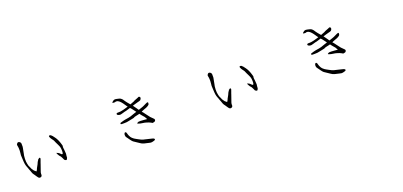

<svg xmlns="http://www.w3.org/2000/svg" viewBox="21 -1775 5957 2839"><g transform="rotate(-20 3000.0 -355.5)"><path d="M781.2 -255.9Q783.2 -257.8 785.2 -277.3Q786.1 -286.1 786.1 -301.8Q786.1 -317.4 784.2 -335Q782.2 -352.5 774.4 -374Q766.6 -395.5 763.2 -398.9Q759.8 -402.3 740.2 -446.3Q722.7 -490.2 716.8 -494.1Q710.9 -499 702.1 -513.7Q694.3 -526.4 689 -533.2Q683.6 -540 678.7 -555.7Q672.9 -575.2 687.5 -576.2Q700.2 -577.1 709 -571.3Q721.7 -561.5 733.4 -547.9V-546.9Q737.3 -542 754.9 -518.6Q790 -473.6 813.5 -391.6Q820.3 -367.2 820.3 -365.2Q819.3 -360.4 817.4 -352.5Q815.4 -340.8 817.4 -334Q818.4 -327.1 819.3 -318.4Q820.3 -308.6 821.3 -304.7V-303.7L826.2 -239.3V-238.3Q824.2 -225.6 822.3 -210Q820.3 -194.3 820.3 -177.7Q817.4 -167 810.5 -157.2Q805.7 -149.4 799.8 -149.4Q794.9 -148.4 784.2 -154.3Q774.4 -159.2 770.5 -164.1Q769.5 -166 764.6 -177.7Q758.8 -191.4 754.9 -198.2Q752.9 -202.1 745.1 -216.8Q740.2 -225.6 739.3 -226.6Q728.5 -236.3 721.7 -246.1Q699.2 -281.2 697.3 -291L696.3 -298.8Q699.2 -296.9 709 -293.9Q733.4 -286.1 761.7 -254.9Q770.5 -246.1 781.2 -255.9ZM243.2 -263.7 255.9 -236.3 270.5 -203.1Q270.5 -202.1 279.3 -190.4Q288.1 -178.7 295.9 -167L317.4 -149.4Q321.3 -144.5 326.2 -141.6Q328.1 -145.5 331.1 -148.4Q335 -151.4 336.9 -157.2Q340.8 -166 343.8 -170.9Q346.7 -174.8 348.6 -183.6Q352.5 -192.4 377 -235.4Q392.6 -273.4 400.4 -282.2Q408.2 -291 409.2 -293.9V-294.9Q411.1 -303.7 414.1 -305.7H415Q418 -305.7 421.9 -306.6Q422.9 -306.6 424.8 -309.6Q430.7 -317.4 436.5 -316.4Q450.2 -313.5 446.3 -295.9Q443.4 -283.2 437.5 -270.5Q429.7 -251 425.8 -238.3Q422.9 -228.5 420.9 -222.7Q419.9 -220.7 408.2 -186.5L383.8 -116.2Q379.9 -105.5 379.9 -103.5L378.9 -90.8Q377.9 -85.9 377.9 -84V-80.1Q379.9 -74.2 377 -61.5V-60.5Q374 -45.9 360.4 -41Q335 -31.2 319.3 -50.8Q313.5 -58.6 304.7 -70.3Q295.9 -82 291 -90.8Q286.1 -100.6 281.2 -105.5L271.5 -118.2Q258.8 -134.8 252.9 -155.3Q249 -172.9 244.1 -180.7Q239.3 -189.5 234.4 -205.1Q231.4 -219.7 224.6 -233.4Q218.8 -248 215.8 -255.9Q214.8 -262.7 207 -281.2Q200.2 -303.7 197.3 -342.8Q196.3 -385.7 193.4 -415Q189.5 -444.3 195.3 -477.5Q200.2 -523.4 198.2 -543.9Q197.3 -565.4 196.3 -569.3V-570.3Q196.3 -575.2 192.4 -590.8Q188.5 -607.4 191.4 -616.2Q194.3 -624 204.1 -633.8Q220.7 -648.4 243.2 -631.8Q261.7 -617.2 258.8 -590.8Q258.8 -582 258.8 -571.3Q260.7 -560.5 256.8 -541Q242.2 -458 238.8 -448.2Q235.4 -438.5 233.4 -422.9Q231.4 -407.2 229.5 -374Q228.5 -352.5 230.5 -330.1Q235.4 -292 243.2 -263.7Z M1887.7 -571.3Q1889.6 -572.3 1940.4 -586.9L2029.3 -621.1Q2049.8 -633.8 2066.4 -638.7Q2085.9 -644.5 2101.6 -652.3Q2115.2 -659.2 2122.1 -662.1Q2125 -663.1 2129.9 -660.2Q2137.7 -656.2 2141.6 -652.3Q2143.6 -650.4 2143.6 -645.5Q2143.6 -636.7 2142.6 -629.9Q2141.6 -625 2135.3 -616.2Q2128.9 -607.4 2126 -605.5Q2123 -603.5 2108.4 -598.6Q2090.8 -594.7 2074.7 -589.8Q2058.6 -585 2033.2 -578.1Q2007.8 -571.3 1980 -561.5Q1952.1 -551.8 1925.8 -544.9Q1892.6 -537.1 1877 -530.3Q1871.1 -529.3 1852.5 -525.4Q1834 -521.5 1817.9 -515.1Q1801.8 -508.8 1785.6 -506.8Q1769.5 -504.9 1753.9 -510.3Q1738.3 -515.6 1733.4 -522.5Q1728.5 -529.3 1730.5 -536.1Q1732.4 -543 1737.8 -545.4Q1743.2 -547.9 1749.5 -547.9Q1755.9 -547.9 1762.7 -547.9Q1769.5 -547.9 1778.3 -548.3Q1787.1 -548.8 1798.8 -549.8Q1814.5 -551.8 1842.8 -558.6Q1845.7 -559.6 1887.7 -571.3ZM1821.3 -127Q1833 -116.2 1846.7 -106.4Q1855.5 -100.6 1873 -90.8L1907.2 -72.3Q1932.6 -58.6 1939.5 -55.7Q1973.6 -43.9 1974.6 -43H1975.6H1976.6Q1988.3 -41 2013.7 -34.2L2098.6 -13.7Q2113.3 -9.8 2118.2 -7.8Q2128.9 -2 2130.9 1Q2134.8 4.9 2133.8 11.7Q2132.8 19.5 2130.4 19.5Q2127.9 19.5 2115.2 26.4Q2109.4 29.3 2097.7 31.2Q2084 34.2 2080.1 35.2Q2079.1 35.2 2061.5 36.1Q2058.6 37.1 2037.1 31.2Q2028.3 29.3 2000 22.5Q1966.8 14.6 1961.9 13.7Q1928.7 3.9 1911.1 -9.8Q1891.6 -24.4 1864.3 -41Q1833 -60.5 1819.3 -71.3Q1807.6 -80.1 1786.1 -109.4Q1767.6 -135.7 1764.6 -139.6Q1764.6 -139.6 1752 -156.2Q1746.1 -164.1 1742.2 -170.9Q1736.3 -181.6 1736.3 -203.1Q1736.3 -214.8 1743.2 -227.5Q1746.1 -234.4 1754.9 -236.3Q1760.7 -238.3 1765.6 -233.4Q1770.5 -230.5 1774.4 -220.7Q1775.4 -217.8 1780.3 -200.2Q1784.2 -186.5 1786.1 -182.6Q1786.1 -181.6 1793.9 -166Q1803.7 -147.5 1804.7 -146.5Q1812.5 -134.8 1821.3 -127ZM2127.9 -309.6Q2128.9 -309.6 2129.9 -308.6L2105.5 -351.6L2104.5 -352.5L2103.5 -353.5Q2085.9 -371.1 2072.3 -389.6L2050.8 -417L2049.8 -418.9L2046.9 -422.9L2042 -420.9H2040Q2032.2 -418.9 2029.3 -418Q2008.8 -412.1 1984.4 -408.2Q1963.9 -404.3 1949.2 -394.5Q1946.3 -392.6 1938.5 -391.6Q1924.8 -387.7 1905.3 -384.8Q1885.7 -380.9 1867.2 -377Q1849.6 -373 1831.1 -370.1Q1816.4 -368.2 1793.9 -368.2H1758.8Q1743.2 -368.2 1738.3 -372.1L1734.4 -375Q1734.4 -384.8 1740.2 -391.6L1760.7 -397.5Q1773.4 -402.3 1786.1 -405.3Q1798.8 -408.2 1820.3 -413.1Q1841.8 -417 1850.6 -418Q1861.3 -419.9 1875 -421.9Q1890.6 -423.8 1912.1 -430.7Q1932.6 -437.5 1945.3 -442.4Q1968.8 -450.2 1970.7 -451.2Q1972.7 -451.2 2001 -460.9L2004.9 -461.9L2014.6 -465.8L2007.8 -473.6L2005.9 -476.6L1970.7 -523.4Q1963.9 -532.2 1962.9 -533.2Q1950.2 -544.9 1932.6 -565.4Q1915 -586.9 1906.2 -600.6Q1899.4 -609.4 1894.5 -618.2Q1851.6 -683.6 1822.3 -700.2Q1807.6 -708 1805.7 -709Q1796.9 -711.9 1792 -710.9Q1789.1 -710.9 1786.1 -710.9Q1779.3 -711.9 1778.3 -710.9Q1773.4 -707 1761.7 -706.1Q1756.8 -705.1 1740.2 -707Q1731.4 -708 1728.5 -712.9Q1727.5 -715.8 1728.5 -716.8Q1730.5 -719.7 1741.2 -728.5Q1750 -737.3 1753.9 -738.3Q1763.7 -744.1 1766.6 -745.1Q1775.4 -747.1 1783.2 -747.1Q1787.1 -747.1 1804.7 -744.1Q1825.2 -740.2 1830.1 -738.3Q1837.9 -736.3 1848.6 -733.4Q1859.4 -729.5 1863.3 -727.5Q1882.8 -713.9 1892.6 -700.2L1910.2 -673.8Q1929.7 -645.5 1960 -611.3Q1987.3 -582 2007.3 -553.7Q2027.3 -525.4 2036.1 -513.7L2054.7 -486.3L2055.7 -484.4L2059.6 -480.5L2064.5 -481.4L2066.4 -482.4Q2100.6 -494.1 2110.4 -497.1Q2137.7 -505.9 2159.2 -517.6Q2179.7 -528.3 2187.5 -531.2Q2195.3 -535.2 2206.1 -539.1Q2214.8 -542 2219.7 -541Q2223.6 -540 2225.6 -537.1Q2227.5 -533.2 2225.6 -521.5Q2223.6 -507.8 2219.7 -502.9Q2216.8 -498 2209 -493.2Q2200.2 -488.3 2190.4 -481.4Q2179.7 -475.6 2169.9 -471.7Q2159.2 -467.8 2142.6 -461.9Q2107.4 -447.3 2105.5 -447.3Q2103.5 -446.3 2102.5 -445.3L2099.6 -444.3L2089.8 -439.5L2096.7 -432.6L2098.6 -429.7L2106.4 -421.9L2139.6 -377.9Q2158.2 -353.5 2158.2 -353.5Q2171.9 -335.9 2181.6 -323.2Q2188.5 -314.5 2213.9 -291Q2229.5 -278.3 2230.5 -274.4Q2231.4 -271.5 2232.4 -267.6Q2234.4 -258.8 2234.4 -255.9Q2232.4 -249 2227.5 -243.2Q2222.7 -237.3 2217.8 -235.4Q2211.9 -232.4 2200.2 -230.5Q2195.3 -229.5 2191.4 -229.5Q2187.5 -228.5 2185.5 -228.5Q2183.6 -228.5 2183.6 -228.5Q2180.7 -231.4 2168 -238.3Q2156.2 -245.1 2146.5 -249Q2136.7 -253.9 2131.8 -254.9Q2124 -257.8 2111.3 -261.7Q2098.6 -265.6 2088.9 -268.6L2072.3 -272.5Q2063.5 -275.4 2046.9 -276.4Q2035.2 -277.3 2012.7 -282.2Q2002 -284.2 1983.4 -291Q1971.7 -294.9 1969.7 -296.9Q1966.8 -300.8 1972.7 -304.7Q1984.4 -313.5 1995.1 -316.4Q2003.9 -317.4 2026.4 -317.4Q2040 -317.4 2072.3 -314.5Q2103.5 -311.5 2107.4 -311.5Z M3781.2 -255.9Q3783.2 -257.8 3785.2 -277.3Q3786.1 -286.1 3786.1 -301.8Q3786.1 -317.4 3784.2 -335Q3782.2 -352.5 3774.4 -374Q3766.6 -395.5 3763.2 -398.9Q3759.8 -402.3 3740.2 -446.3Q3722.7 -490.2 3716.8 -494.1Q3710.9 -499 3702.1 -513.7Q3694.3 -526.4 3689 -533.2Q3683.6 -540 3678.7 -555.7Q3672.9 -575.2 3687.5 -576.2Q3700.2 -577.1 3709 -571.3Q3721.7 -561.5 3733.4 -547.9V-546.9Q3737.3 -542 3754.9 -518.6Q3790 -473.6 3813.5 -391.6Q3820.3 -367.2 3820.3 -365.2Q3819.3 -360.4 3817.4 -352.5Q3815.4 -340.8 3817.4 -334Q3818.4 -327.1 3819.3 -318.4Q3820.3 -308.6 3821.3 -304.7V-303.7L3826.2 -239.3V-238.3Q3824.2 -225.6 3822.3 -210Q3820.3 -194.3 3820.3 -177.7Q3817.4 -167 3810.5 -157.2Q3805.7 -149.4 3799.8 -149.4Q3794.9 -148.4 3784.2 -154.3Q3774.4 -159.2 3770.5 -164.1Q3769.5 -166 3764.6 -177.7Q3758.8 -191.4 3754.9 -198.2Q3752.9 -202.1 3745.1 -216.8Q3740.2 -225.6 3739.3 -226.6Q3728.5 -236.3 3721.7 -246.1Q3699.2 -281.2 3697.3 -291L3696.3 -298.8Q3699.2 -296.9 3709 -293.9Q3733.4 -286.1 3761.7 -254.9Q3770.5 -246.1 3781.2 -255.9ZM3243.2 -263.7 3255.9 -236.3 3270.5 -203.1Q3270.5 -202.1 3279.3 -190.4Q3288.1 -178.7 3295.9 -167L3317.4 -149.4Q3321.3 -144.5 3326.2 -141.6Q3328.1 -145.5 3331.1 -148.4Q3335 -151.4 3336.9 -157.2Q3340.8 -166 3343.8 -170.9Q3346.7 -174.8 3348.6 -183.6Q3352.5 -192.4 3377 -235.4Q3392.6 -273.4 3400.4 -282.2Q3408.2 -291 3409.2 -293.9V-294.9Q3411.1 -303.7 3414.1 -305.7H3415Q3418 -305.7 3421.9 -306.6Q3422.9 -306.6 3424.8 -309.6Q3430.7 -317.4 3436.5 -316.4Q3450.2 -313.5 3446.3 -295.9Q3443.4 -283.2 3437.5 -270.5Q3429.7 -251 3425.8 -238.3Q3422.9 -228.5 3420.9 -222.7Q3419.9 -220.7 3408.2 -186.5L3383.8 -116.2Q3379.9 -105.5 3379.9 -103.5L3378.9 -90.8Q3377.9 -85.9 3377.9 -84V-80.1Q3379.9 -74.2 3377 -61.5V-60.5Q3374 -45.9 3360.4 -41Q3335 -31.2 3319.3 -50.8Q3313.5 -58.6 3304.7 -70.3Q3295.9 -82 3291 -90.8Q3286.1 -100.6 3281.2 -105.5L3271.5 -118.2Q3258.8 -134.8 3252.9 -155.3Q3249 -172.9 3244.1 -180.7Q3239.3 -189.5 3234.4 -205.1Q3231.4 -219.7 3224.6 -233.4Q3218.8 -248 3215.8 -255.9Q3214.8 -262.7 3207 -281.2Q3200.2 -303.7 3197.3 -342.8Q3196.3 -385.7 3193.4 -415Q3189.5 -444.3 3195.3 -477.5Q3200.2 -523.4 3198.2 -543.9Q3197.3 -565.4 3196.3 -569.3V-570.3Q3196.3 -575.2 3192.4 -590.8Q3188.5 -607.4 3191.4 -616.2Q3194.3 -624 3204.1 -633.8Q3220.7 -648.4 3243.2 -631.8Q3261.7 -617.2 3258.8 -590.8Q3258.8 -582 3258.8 -571.3Q3260.7 -560.5 3256.8 -541Q3242.2 -458 3238.8 -448.2Q3235.4 -438.5 3233.4 -422.9Q3231.4 -407.2 3229.5 -374Q3228.5 -352.5 3230.5 -330.1Q3235.4 -292 3243.2 -263.7Z M4887.7 -571.3Q4889.6 -572.3 4940.4 -586.9L5029.3 -621.1Q5049.8 -633.8 5066.4 -638.7Q5085.9 -644.5 5101.6 -652.3Q5115.2 -659.2 5122.1 -662.1Q5125 -663.1 5129.9 -660.2Q5137.7 -656.2 5141.6 -652.3Q5143.6 -650.4 5143.6 -645.5Q5143.6 -636.7 5142.6 -629.9Q5141.6 -625 5135.3 -616.2Q5128.9 -607.4 5126 -605.5Q5123 -603.5 5108.4 -598.6Q5090.8 -594.7 5074.7 -589.8Q5058.6 -585 5033.2 -578.1Q5007.8 -571.3 4980 -561.5Q4952.1 -551.8 4925.8 -544.9Q4892.6 -537.1 4877 -530.3Q4871.1 -529.3 4852.5 -525.4Q4834 -521.5 4817.9 -515.1Q4801.8 -508.8 4785.6 -506.8Q4769.5 -504.9 4753.9 -510.3Q4738.3 -515.6 4733.4 -522.5Q4728.5 -529.3 4730.5 -536.1Q4732.4 -543 4737.8 -545.4Q4743.2 -547.9 4749.5 -547.9Q4755.9 -547.9 4762.7 -547.9Q4769.5 -547.9 4778.3 -548.3Q4787.1 -548.8 4798.8 -549.8Q4814.5 -551.8 4842.8 -558.6Q4845.7 -559.6 4887.7 -571.3ZM4821.3 -127Q4833 -116.2 4846.7 -106.4Q4855.5 -100.6 4873 -90.8L4907.2 -72.3Q4932.6 -58.6 4939.5 -55.7Q4973.6 -43.9 4974.6 -43H4975.6H4976.6Q4988.3 -41 5013.7 -34.2L5098.6 -13.7Q5113.3 -9.8 5118.2 -7.8Q5128.9 -2 5130.9 1Q5134.8 4.9 5133.8 11.7Q5132.8 19.5 5130.4 19.5Q5127.9 19.5 5115.2 26.4Q5109.4 29.3 5097.7 31.2Q5084 34.2 5080.1 35.2Q5079.1 35.2 5061.5 36.1Q5058.6 37.1 5037.1 31.2Q5028.3 29.3 5000 22.5Q4966.8 14.6 4961.9 13.7Q4928.7 3.9 4911.1 -9.8Q4891.6 -24.4 4864.3 -41Q4833 -60.5 4819.3 -71.3Q4807.6 -80.1 4786.1 -109.4Q4767.6 -135.7 4764.6 -139.6Q4764.6 -139.6 4752 -156.2Q4746.1 -164.1 4742.2 -170.9Q4736.3 -181.6 4736.3 -203.1Q4736.3 -214.8 4743.2 -227.5Q4746.1 -234.4 4754.9 -236.3Q4760.7 -238.3 4765.6 -233.4Q4770.5 -230.5 4774.4 -220.7Q4775.4 -217.8 4780.3 -200.2Q4784.2 -186.5 4786.1 -182.6Q4786.1 -181.6 4793.9 -166Q4803.7 -147.5 4804.7 -146.5Q4812.5 -134.8 4821.3 -127ZM5127.9 -309.6Q5128.9 -309.6 5129.9 -308.6L5105.5 -351.6L5104.5 -352.5L5103.5 -353.5Q5085.9 -371.1 5072.3 -389.6L5050.8 -417L5049.8 -418.9L5046.9 -422.9L5042 -420.9H5040Q5032.2 -418.9 5029.3 -418Q5008.8 -412.1 4984.4 -408.2Q4963.9 -404.3 4949.2 -394.5Q4946.3 -392.6 4938.5 -391.6Q4924.8 -387.7 4905.3 -384.8Q4885.7 -380.9 4867.2 -377Q4849.6 -373 4831.1 -370.1Q4816.4 -368.2 4793.9 -368.2H4758.8Q4743.2 -368.2 4738.3 -372.1L4734.4 -375Q4734.4 -384.8 4740.2 -391.6L4760.7 -397.5Q4773.4 -402.3 4786.1 -405.3Q4798.8 -408.2 4820.3 -413.1Q4841.8 -417 4850.6 -418Q4861.3 -419.9 4875 -421.9Q4890.6 -423.8 4912.1 -430.7Q4932.6 -437.5 4945.3 -442.4Q4968.8 -450.2 4970.7 -451.2Q4972.7 -451.2 5001 -460.9L5004.9 -461.9L5014.6 -465.8L5007.8 -473.6L5005.9 -476.6L4970.7 -523.4Q4963.9 -532.2 4962.9 -533.2Q4950.2 -544.9 4932.6 -565.4Q4915 -586.9 4906.2 -600.6Q4899.4 -609.4 4894.5 -618.2Q4851.6 -683.6 4822.3 -700.2Q4807.6 -708 4805.7 -709Q4796.9 -711.9 4792 -710.9Q4789.1 -710.9 4786.1 -710.9Q4779.3 -711.9 4778.3 -710.9Q4773.4 -707 4761.7 -706.1Q4756.8 -705.1 4740.2 -707Q4731.4 -708 4728.5 -712.9Q4727.5 -715.8 4728.5 -716.8Q4730.5 -719.7 4741.2 -728.5Q4750 -737.3 4753.9 -738.3Q4763.7 -744.1 4766.6 -745.1Q4775.4 -747.1 4783.2 -747.1Q4787.1 -747.1 4804.7 -744.1Q4825.2 -740.2 4830.1 -738.3Q4837.9 -736.3 4848.6 -733.4Q4859.4 -729.5 4863.3 -727.5Q4882.8 -713.9 4892.6 -700.2L4910.2 -673.8Q4929.7 -645.5 4960 -611.3Q4987.3 -582 5007.3 -553.7Q5027.3 -525.4 5036.1 -513.7L5054.7 -486.3L5055.7 -484.4L5059.6 -480.5L5064.5 -481.4L5066.4 -482.4Q5100.6 -494.1 5110.4 -497.1Q5137.7 -505.9 5159.2 -517.6Q5179.7 -528.3 5187.5 -531.2Q5195.3 -535.2 5206.1 -539.1Q5214.8 -542 5219.7 -541Q5223.6 -540 5225.6 -537.1Q5227.5 -533.2 5225.6 -521.5Q5223.6 -507.8 5219.7 -502.9Q5216.8 -498 5209 -493.2Q5200.2 -488.3 5190.4 -481.4Q5179.7 -475.6 5169.9 -471.7Q5159.2 -467.8 5142.6 -461.9Q5107.4 -447.3 5105.5 -447.3Q5103.5 -446.3 5102.5 -445.3L5099.6 -444.3L5089.8 -439.5L5096.7 -432.6L5098.6 -429.7L5106.4 -421.9L5139.6 -377.9Q5158.2 -353.5 5158.2 -353.5Q5171.9 -335.9 5181.6 -323.2Q5188.5 -314.5 5213.9 -291Q5229.5 -278.3 5230.5 -274.4Q5231.4 -271.5 5232.4 -267.6Q5234.4 -258.8 5234.4 -255.9Q5232.4 -249 5227.5 -243.2Q5222.7 -237.3 5217.8 -235.4Q5211.9 -232.4 5200.2 -230.5Q5195.3 -229.5 5191.4 -229.5Q5187.5 -228.5 5185.5 -228.5Q5183.6 -228.5 5183.6 -228.5Q5180.7 -231.4 5168 -238.3Q5156.2 -245.1 5146.5 -249Q5136.7 -253.9 5131.8 -254.9Q5124 -257.8 5111.3 -261.7Q5098.6 -265.6 5088.9 -268.6L5072.3 -272.5Q5063.5 -275.4 5046.9 -276.4Q5035.2 -277.3 5012.7 -282.2Q5002 -284.2 4983.4 -291Q4971.7 -294.9 4969.7 -296.9Q4966.8 -300.8 4972.7 -304.7Q4984.4 -313.5 4995.1 -316.4Q5003.9 -317.4 5026.4 -317.4Q5040 -317.4 5072.3 -314.5Q5103.5 -311.5 5107.4 -311.5Z"/></g></svg>

Font: ToneOZ-YinPZ-Tsuipita-TC
Style: Regular
Weight: 400
Designer: ÂÆ£ÂøóÂáåJeffrey Xuan(jeffreyx@gmail.com, ToneOZ.com) ÈòøÂù§(cjkFonts)
Foundry: ToneOZ
Version: Version 0.24071